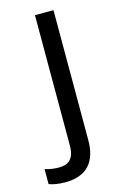

<svg xmlns="http://www.w3.org/2000/svg" viewBox="-175 -588 552 880"><g transform="rotate(-15 101.5 -148.0)"><path d="M22 240C127 240 173 180 173 80V-536H85V83C85 148 54 167 11 167C-15 167 -35 163 -55 157V228C-37 235 -12 240 22 240Z"/></g></svg>

Font: Noto Sans Mro
Style: Regular
Weight: 400
Designer: Monotype Design Team
Foundry: Monotype Imaging Inc.
Version: Version 2.001